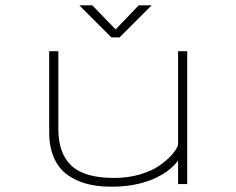

<svg xmlns="http://www.w3.org/2000/svg" viewBox="-20 -694 890 724"><path d="M552 -674 431 -553H400L279 -674H328L416 -583L503 -674ZM400 10Q362.5 10 330 4.2Q297.5 -1.5 266.5 -15.8Q235.5 -30 213.8 -52.5Q192 -75 178.8 -110.8Q165.5 -146.5 165.5 -193V-501H200V-208Q200 -115 249.5 -69Q299 -23 410.5 -23Q462 -23 506.8 -36Q551.5 -49 580.2 -69Q609 -89 627 -109Q645 -129 651.5 -146.5V-501H686V0H651.5V-88.5Q618.5 -44 553 -17Q487.5 10 400 10Z"/></svg>

Font: League Mono Wide Thin
Style: Regular
Weight: 100
Width: 8
Designer: Tyler Finck
Foundry: The League of Moveable Type / Tyler Finck
Version: Version 2.210